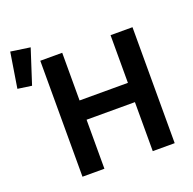

<svg xmlns="http://www.w3.org/2000/svg" viewBox="-158 -945 1091 1086"><g transform="rotate(-20 387.5 -402.5)"><path d="M580 0V-295H289V0H157V-698H289V-411H580V-698H712V0ZM132 -788 65 -581 -19 -593 15 -805Z"/></g></svg>

Font: IBM Plex Sans SemiBold
Style: Regular
Weight: 600
Designer: Mike Abbink, Paul van der Laan, Pieter van Rosmalen
Foundry: Bold Monday
Version: Version 3.201